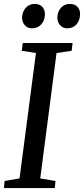

<svg xmlns="http://www.w3.org/2000/svg" viewBox="-20 -963 430 983"><path d="M0 0 3.5 -36.5 80 -49.5 164 -691.5 91.5 -703 96.5 -743H351.5L347 -703L269.5 -691.5L186 -49.5L264 -36.5L260.5 0ZM143 -818Q121.5 -818 107.2 -833.8Q93 -849.5 93 -873.5Q94 -903.5 112.2 -923.2Q130.5 -943 157 -943Q183 -943 196.8 -927.8Q210.5 -912.5 210 -890Q209.5 -858.5 191.2 -838.2Q173 -818 143 -818ZM323.5 -818Q302 -818 287.8 -833.8Q273.5 -849.5 273.5 -873.5Q274.5 -903.5 292.2 -923.2Q310 -943 337.5 -943Q363 -943 376.8 -927.8Q390.5 -912.5 390 -890Q389.5 -858.5 371.5 -838.2Q353.5 -818 323.5 -818Z"/></svg>

Font: Merriweather 36pt
Style: Italic
Weight: 400
Italic angle: -7.8°
Version: Version 2.101